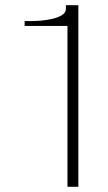

<svg xmlns="http://www.w3.org/2000/svg" viewBox="-20 -720 417 740"><path d="M240 0V-620H75V-639Q93 -638 123 -639.5Q153 -641 180 -647Q203 -652 218.5 -661.5Q234 -671 234 -687V-700H282V0Z"/></svg>

Font: Panamera Light
Style: Regular
Weight: 300
Designer: Bastien Sozeau
Foundry: NBR — Bastien Sozeau
Version: Version 3.002; ttfautohint (v1.8.4.7-5d5b);gftools[0.9.33]